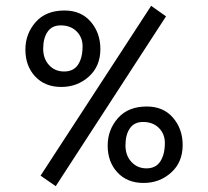

<svg xmlns="http://www.w3.org/2000/svg" viewBox="-20 -615 712 658"><path d="M324 -447Q324 -388 284.5 -352.5Q245 -317 190 -317Q134 -317 100.5 -353Q67 -389 67 -445Q67 -499 102 -539Q137 -579 201 -579Q258 -579 291 -540.5Q324 -502 324 -447ZM263 -456Q263 -487 242.5 -507.5Q222 -528 188 -528Q158 -528 143 -506Q128 -484 128 -448Q128 -414 148 -392Q168 -370 200 -370Q232 -370 247.5 -393.5Q263 -417 263 -456ZM171 23 119 -13 498 -595 549 -559ZM606 -118Q606 -59 566.5 -23.5Q527 12 472 12Q416 12 382.5 -24Q349 -60 349 -116Q349 -170 384 -210Q419 -250 483 -250Q540 -250 573 -211.5Q606 -173 606 -118ZM545 -125Q545 -156 524.5 -176.5Q504 -197 470 -197Q440 -197 425 -175Q410 -153 410 -117Q410 -82 430.5 -60Q451 -38 482 -38Q514 -38 529.5 -62Q545 -86 545 -125Z"/></svg>

Font: Enriqueta
Style: Regular
Weight: 400
Designer: Viviana Monsalve, Gustavo Ibarra
Foundry: Viviana Monsalve, Gustavo Ibarra
Version: Version 1.002